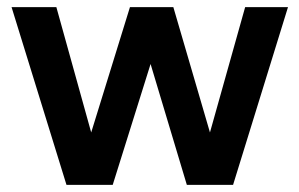

<svg xmlns="http://www.w3.org/2000/svg" viewBox="-20 -520 842 540"><path d="M167 0 12.5 -500H138.5L236.5 -147.5L345.5 -500H467.5L570.5 -147.5L669.5 -500H790L635.5 0H505.5L403.5 -340L297 0Z"/></svg>

Font: Geologica EX Med
Style: Regular
Weight: 500
Designer: Sindre Bremnes, Frode Helland
Foundry: Monokrom Skriftforlag AS
Version: Version 1.010;gftools[0.9.28]